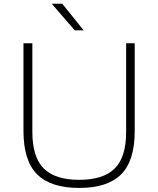

<svg xmlns="http://www.w3.org/2000/svg" viewBox="-20 -964 819 994"><path d="M390 9Q243.5 9 172.5 -61.2Q101.5 -131.5 101.5 -286.5V-740H147.5V-281Q147.5 -150 206.8 -91.5Q266 -33 390 -33Q514.5 -33 573.8 -91.5Q633 -150 633 -281V-740H677.5V-286.5Q677.5 -131.5 607 -61.2Q536.5 9 390 9ZM367 -807 248 -944.5H302.5L413 -807Z"/></svg>

Font: Encode Sans Expanded ExtraLight
Style: Regular
Weight: 200
Width: 7
Designer: Multiple Designers
Foundry: Impallari Type
Version: Version 3.000; ttfautohint (v1.8.3) -l 8 -r 50 -G 200 -x 14 